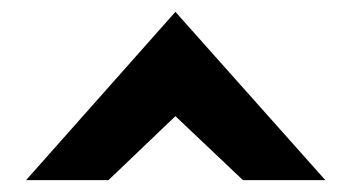

<svg xmlns="http://www.w3.org/2000/svg" viewBox="-20 -781 590 324"><path d="M24 -477H163L276 -585L390 -477H529L276 -761Z"/></svg>

Font: Charger Sport
Style: UltExt
Weight: 1000
Designer: Jasper
Foundry: Cannot Into Space Fonts
Version: Version 1.1